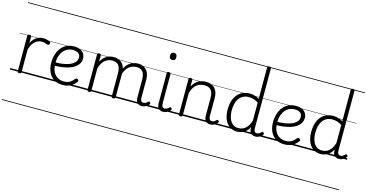

<svg xmlns="http://www.w3.org/2000/svg" viewBox="-120 -1539 4899 2563"><g transform="rotate(15 2329.0 -257.5)"><path d="M132 15Q119 15 113 10.5Q107 6 107 -4V-496Q107 -506 113 -510.5Q119 -515 132 -515Q146 -515 152.5 -510.5Q159 -506 159 -496V-407Q174 -438 193.5 -459Q213 -480 235 -493.5Q257 -507 280 -513Q303 -519 324 -519Q352 -519 378 -511.5Q404 -504 418 -495Q426 -490 427.5 -483Q429 -476 422 -463Q417 -453 410 -450.5Q403 -448 394 -451Q381 -456 360.5 -462.5Q340 -469 316 -469Q291 -469 267.5 -460Q244 -451 223 -432.5Q202 -414 186 -385Q170 -356 159 -316V-4Q159 6 152.5 10.5Q146 15 132 15ZM0 410H451V420H0ZM0 -20H451V0H0ZM0 -505H451V-500H0ZM0 -930H451V-920H0Z M731 18Q657 18 607.5 -15Q558 -48 533.5 -104Q509 -160 509 -229Q509 -294 526 -347.5Q543 -401 574.5 -439.5Q606 -478 650 -498.5Q694 -519 749 -519Q803 -519 837 -502Q871 -485 888 -456.5Q905 -428 905 -393Q905 -355 888 -324.5Q871 -294 840 -271.5Q809 -249 766 -234Q723 -219 670 -211Q617 -203 558 -203V-249Q603 -248 645.5 -253.5Q688 -259 725 -269.5Q762 -280 790 -297Q818 -314 833.5 -337Q849 -360 849 -390Q849 -430 821.5 -450Q794 -470 745 -470Q710 -470 677.5 -456Q645 -442 619.5 -413.5Q594 -385 579 -342Q564 -299 564 -240Q564 -168 587 -122Q610 -76 648.5 -53.5Q687 -31 734 -31Q773 -31 798.5 -42Q824 -53 842.5 -70Q861 -87 877 -106Q886 -114 893.5 -113.5Q901 -113 910 -107Q918 -101 921 -93Q924 -85 917 -77Q901 -53 874.5 -31Q848 -9 812 4.5Q776 18 731 18ZM438 410H964V420H438ZM438 -20H964V0H438ZM438 -505H964V-500H438ZM438 -930H964V-920H438Z M1823 17Q1803 17 1787.5 10.5Q1772 4 1761.5 -8Q1751 -20 1745.5 -38.5Q1740 -57 1740 -82V-326Q1740 -371 1728.5 -403Q1717 -435 1691.5 -452Q1666 -469 1625 -469Q1598 -469 1571 -460Q1544 -451 1520 -431Q1496 -411 1477.5 -377Q1459 -343 1448 -292H1424Q1431 -355 1451 -398Q1471 -441 1500 -468Q1529 -495 1563.5 -507Q1598 -519 1633 -519Q1678 -519 1714 -500Q1750 -481 1771.5 -440.5Q1793 -400 1793 -334V-94Q1793 -74 1797 -60Q1801 -46 1810.5 -38.5Q1820 -31 1834 -31Q1846 -31 1855.5 -34Q1865 -37 1874.5 -44Q1884 -51 1894 -62Q1900 -68 1907 -67.5Q1914 -67 1920 -60Q1925 -55 1927 -48Q1929 -41 1924 -34Q1913 -19 1896.5 -7.5Q1880 4 1861.5 10.5Q1843 17 1823 17ZM1096 15Q1083 15 1077 10.5Q1071 6 1071 -4V-496Q1071 -506 1077 -510.5Q1083 -515 1096 -515Q1110 -515 1116.5 -510.5Q1123 -506 1123 -496V-407Q1139 -440 1160.5 -462Q1182 -484 1205.5 -496.5Q1229 -509 1253 -514Q1277 -519 1298 -519Q1343 -519 1379.5 -500Q1416 -481 1437.5 -440.5Q1459 -400 1459 -334V-4Q1459 6 1452.5 10.5Q1446 15 1432 15Q1418 15 1412 10.5Q1406 6 1406 -4V-326Q1406 -371 1394.5 -403Q1383 -435 1357.5 -452Q1332 -469 1290 -469Q1266 -469 1241 -461Q1216 -453 1193.5 -435.5Q1171 -418 1153 -388.5Q1135 -359 1123 -316V-4Q1123 6 1116.5 10.5Q1110 15 1096 15ZM964 410H1927V420H964ZM964 -20H1927V0H964ZM964 -505H1927V-500H964ZM964 -930H1927V-920H964Z M2119 17Q2078 17 2056 -8Q2034 -33 2034 -82V-496Q2034 -506 2040 -510.5Q2046 -515 2059 -515Q2073 -515 2079.5 -510.5Q2086 -506 2086 -496V-94Q2086 -63 2096 -47Q2106 -31 2129 -31Q2140 -31 2150 -34.5Q2160 -38 2170 -45Q2180 -52 2190 -62Q2195 -68 2202 -67.5Q2209 -67 2215 -60Q2221 -54 2222 -47.5Q2223 -41 2219 -34Q2208 -19 2191.5 -7.5Q2175 4 2156.5 10.5Q2138 17 2119 17ZM2060 -683Q2038 -683 2027 -695Q2016 -707 2016 -732Q2016 -757 2027 -769.5Q2038 -782 2060 -782Q2081 -782 2092 -769.5Q2103 -757 2103 -732Q2104 -707 2092.5 -695Q2081 -683 2060 -683ZM1927 410H2228V420H1927ZM1927 -20H2228V0H1927ZM1927 -505H2228V-500H1927ZM1927 -930H2228V-920H1927Z M2770 17Q2750 17 2734 10.5Q2718 4 2707 -8Q2696 -20 2690.5 -38.5Q2685 -57 2685 -82V-326Q2685 -371 2673 -403Q2661 -435 2634.5 -452Q2608 -469 2565 -469Q2537 -469 2510 -461Q2483 -453 2459.5 -435.5Q2436 -418 2417.5 -388Q2399 -358 2387 -314V-4Q2387 6 2380.5 10.5Q2374 15 2360 15Q2347 15 2341 10.5Q2335 6 2335 -4V-496Q2335 -506 2341 -510.5Q2347 -515 2360 -515Q2374 -515 2380.5 -510.5Q2387 -506 2387 -496V-405Q2404 -437 2425 -459Q2446 -481 2470.5 -494Q2495 -507 2520.5 -513Q2546 -519 2572 -519Q2620 -519 2657.5 -500Q2695 -481 2717 -440.5Q2739 -400 2739 -334V-94Q2739 -74 2743 -60Q2747 -46 2756.5 -38.5Q2766 -31 2781 -31Q2791 -31 2801 -34Q2811 -37 2821 -44.5Q2831 -52 2841 -62Q2847 -68 2853.5 -67.5Q2860 -67 2867 -60Q2873 -54 2874 -47.5Q2875 -41 2870 -34Q2859 -19 2842.5 -7Q2826 5 2808 11Q2790 17 2770 17ZM2228 410H2874V420H2228ZM2228 -20H2874V0H2228ZM2228 -505H2874V-500H2228ZM2228 -930H2874V-920H2228Z M3139 17Q3084 17 3040 -12Q2996 -41 2970.5 -98Q2945 -155 2945 -238Q2945 -288 2954.5 -331Q2964 -374 2983 -408.5Q3002 -443 3030 -467.5Q3058 -492 3095 -505.5Q3132 -519 3177 -519Q3210 -519 3242.5 -509.5Q3275 -500 3309 -480V-916Q3309 -926 3315.5 -930.5Q3322 -935 3335 -935Q3349 -935 3355 -930.5Q3361 -926 3361 -916V-91Q3361 -60 3372 -45Q3383 -30 3405 -30Q3415 -30 3425 -33.5Q3435 -37 3444.5 -45Q3454 -53 3464 -63Q3470 -69 3476.5 -68Q3483 -67 3489 -60Q3495 -54 3496.5 -47.5Q3498 -41 3493 -34Q3482 -19 3466 -7.5Q3450 4 3432 10.5Q3414 17 3396 17Q3367 17 3347.5 5.5Q3328 -6 3318.5 -26.5Q3309 -47 3309 -75Q3309 -79 3309 -83.5Q3309 -88 3309 -92Q3286 -47 3256.5 -23.5Q3227 0 3196.5 8.5Q3166 17 3139 17ZM3001 -242Q3001 -180 3017.5 -133Q3034 -86 3066.5 -59.5Q3099 -33 3148 -33Q3180 -33 3210.5 -46.5Q3241 -60 3266.5 -92.5Q3292 -125 3309 -181V-428Q3274 -452 3241.5 -461Q3209 -470 3176 -470Q3144 -470 3117 -460.5Q3090 -451 3068.5 -432Q3047 -413 3032 -385.5Q3017 -358 3009 -322Q3001 -286 3001 -242ZM2874 410H3503V420H2874ZM2874 -20H3503V0H2874ZM2874 -505H3503V-500H2874ZM2874 -930H3503V-920H2874Z M3796 18Q3722 18 3672.5 -15Q3623 -48 3598.5 -104Q3574 -160 3574 -229Q3574 -294 3591 -347.5Q3608 -401 3639.5 -439.5Q3671 -478 3715 -498.5Q3759 -519 3814 -519Q3868 -519 3902 -502Q3936 -485 3953 -456.5Q3970 -428 3970 -393Q3970 -355 3953 -324.5Q3936 -294 3905 -271.5Q3874 -249 3831 -234Q3788 -219 3735 -211Q3682 -203 3623 -203V-249Q3668 -248 3710.5 -253.5Q3753 -259 3790 -269.5Q3827 -280 3855 -297Q3883 -314 3898.5 -337Q3914 -360 3914 -390Q3914 -430 3886.5 -450Q3859 -470 3810 -470Q3775 -470 3742.5 -456Q3710 -442 3684.5 -413.5Q3659 -385 3644 -342Q3629 -299 3629 -240Q3629 -168 3652 -122Q3675 -76 3713.5 -53.5Q3752 -31 3799 -31Q3838 -31 3863.5 -42Q3889 -53 3907.5 -70Q3926 -87 3942 -106Q3951 -114 3958.5 -113.5Q3966 -113 3975 -107Q3983 -101 3986 -93Q3989 -85 3982 -77Q3966 -53 3939.5 -31Q3913 -9 3877 4.5Q3841 18 3796 18ZM3503 410H4029V420H3503ZM3503 -20H4029V0H3503ZM3503 -505H4029V-500H3503ZM3503 -930H4029V-920H3503Z M4294 17Q4239 17 4195 -12Q4151 -41 4125.5 -98Q4100 -155 4100 -238Q4100 -288 4109.5 -331Q4119 -374 4138 -408.5Q4157 -443 4185 -467.5Q4213 -492 4250 -505.5Q4287 -519 4332 -519Q4365 -519 4397.5 -509.5Q4430 -500 4464 -480V-916Q4464 -926 4470.5 -930.5Q4477 -935 4490 -935Q4504 -935 4510 -930.5Q4516 -926 4516 -916V-91Q4516 -60 4527 -45Q4538 -30 4560 -30Q4570 -30 4580 -33.5Q4590 -37 4599.5 -45Q4609 -53 4619 -63Q4625 -69 4631.5 -68Q4638 -67 4644 -60Q4650 -54 4651.5 -47.5Q4653 -41 4648 -34Q4637 -19 4621 -7.5Q4605 4 4587 10.5Q4569 17 4551 17Q4522 17 4502.5 5.5Q4483 -6 4473.5 -26.5Q4464 -47 4464 -75Q4464 -79 4464 -83.5Q4464 -88 4464 -92Q4441 -47 4411.5 -23.5Q4382 0 4351.5 8.5Q4321 17 4294 17ZM4156 -242Q4156 -180 4172.5 -133Q4189 -86 4221.5 -59.5Q4254 -33 4303 -33Q4335 -33 4365.5 -46.5Q4396 -60 4421.5 -92.5Q4447 -125 4464 -181V-428Q4429 -452 4396.5 -461Q4364 -470 4331 -470Q4299 -470 4272 -460.5Q4245 -451 4223.5 -432Q4202 -413 4187 -385.5Q4172 -358 4164 -322Q4156 -286 4156 -242ZM4029 410H4658V420H4029ZM4029 -20H4658V0H4029ZM4029 -505H4658V-500H4029ZM4029 -930H4658V-920H4029Z"/></g></svg>

Font: Playwrite DE Grund Guides
Style: Regular
Weight: 400
Designer: Veronika Burian, José Scaglione
Foundry: TypeTogether
Version: Version 1.003